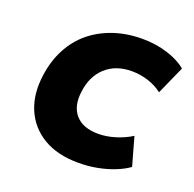

<svg xmlns="http://www.w3.org/2000/svg" viewBox="-99 -615 735 728"><g transform="rotate(20 268.0 -251.5)"><path d="M289 11Q204 11 147 -23Q90 -57 64.5 -117Q39 -177 50 -255Q58 -315 83.5 -363.5Q109 -412 149 -445Q189 -478 242 -496Q295 -514 358 -514Q413 -514 461 -498.5Q509 -483 536 -459L485 -345Q461 -364 428.5 -374.5Q396 -385 362 -385Q329 -385 302.5 -375.5Q276 -366 256 -347.5Q236 -329 224 -304Q212 -279 208 -246Q200 -186 230 -152Q260 -118 322 -118Q355 -118 390.5 -129Q426 -140 454 -158L486 -44Q464 -28 432.5 -15.5Q401 -3 364.5 4Q328 11 289 11Z"/></g></svg>

Font: Nunito Sans 7pt ExtraBold
Style: Italic
Weight: 800
Italic angle: -9°
Designer: Vernon Adams
Foundry: Vernon Adams
Version: Version 3.101;gftools[0.9.27]